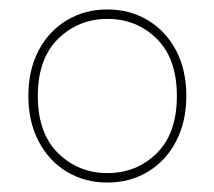

<svg xmlns="http://www.w3.org/2000/svg" viewBox="-20 -729 452 406"><path d="M40 -526Q40 -581 61.5 -622Q83 -663 121 -686Q159 -709 207 -709Q255 -709 293 -686Q331 -663 352.5 -622Q374 -581 374 -526Q374 -472 352.5 -430.5Q331 -389 293 -366Q255 -343 207 -343Q159 -343 121 -366Q83 -389 61.5 -430.5Q40 -472 40 -526ZM354 -526Q354 -605 311.5 -647Q269 -689 207 -689Q146 -689 103 -647Q60 -605 60 -526Q60 -447 103 -405Q146 -363 207 -363Q269 -363 311.5 -405Q354 -447 354 -526Z"/></svg>

Font: Poppins Variable
Style: Regular
Weight: 100
Designer: Jonny Pinhorn
Foundry: Indian Type Foundry
Version: Version 6.000